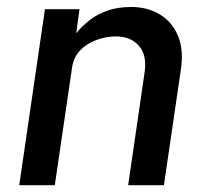

<svg xmlns="http://www.w3.org/2000/svg" viewBox="-20 -544 604 564"><path d="M36.5 0 112 -517H213.5L204 -446.5Q221 -467.5 243.5 -485Q266 -502.5 296.2 -513Q326.5 -523.5 365.5 -523.5Q412.5 -523.5 448.5 -502.2Q484.5 -481 502.2 -440.2Q520 -399.5 511.5 -341L461.5 0H356.5L404.5 -330Q412.5 -381.5 388.2 -409.2Q364 -437 321 -437Q291 -437 262.8 -426.5Q234.5 -416 215 -395.5Q195.5 -375 191.5 -344L141 0Z"/></svg>

Font: Public Sans Thin Medium
Style: Italic
Weight: 500
Italic angle: -8°
Version: Version 2.001